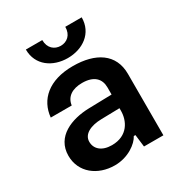

<svg xmlns="http://www.w3.org/2000/svg" viewBox="-174 -851 919 980"><g transform="rotate(-30 285.5 -360.5)"><path d="M219.7 9.3C298.8 9.3 358.9 -36.6 377 -72.3H386.7L395.5 0H509.8V-362.3C509.8 -480 419.4 -537.1 285.6 -537.1C143.1 -537.1 66.4 -465.3 57.1 -365.7H180.7C187 -414.1 225.6 -439 283.7 -439C354 -439 384.8 -404.3 384.8 -354.5V-312.5L247.6 -309.1C147.5 -306.2 37.6 -265.1 37.6 -151.4C37.6 -53.2 118.7 9.3 219.7 9.3ZM120.6 -730C120.6 -636.7 196.8 -585 285.2 -585C373.5 -585 449.7 -636.7 449.7 -730H353C353 -681.6 321.3 -657.2 285.2 -657.2C249 -657.2 217.3 -681.6 217.3 -730ZM165.5 -160.2C165.5 -205.6 214.8 -228.5 277.3 -229.5L384.8 -231.9V-216.3C384.8 -159.2 352.1 -87.4 257.8 -87.4C198.2 -87.4 165.5 -118.2 165.5 -160.2Z"/></g></svg>

Font: Wand UI Pro Bold
Style: Regular
Weight: 700
Designer: Andreas Faust
Version: Version 1.003;FEAKit 1.0